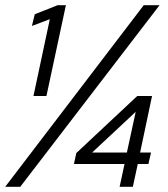

<svg xmlns="http://www.w3.org/2000/svg" viewBox="-26 -720 649 740"><path d="M435 0 454 -88H259L268 -130L503 -350H560L514 -132H556L546 -88H505L486 0ZM329 -132H463L497 -289ZM103 -350 166 -646 97 -620 108 -665 196 -700H228L153 -350ZM-6 0 528 -700H589L52 0Z"/></svg>

Font: Red Hat Display
Style: Italic
Weight: 400
Italic angle: -12°
Designer: Pentagram, MCKL
Foundry: Pentagram, MCKL
Version: Version 1.023; ttfautohint (v1.8.3)